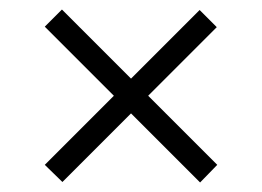

<svg xmlns="http://www.w3.org/2000/svg" viewBox="-20 -431 550 403"><path d="M255 -193 111 -49 74 -85 219 -230 74 -375 110 -411 255 -266 399 -410 435 -374 291 -230 436 -85 400 -48Z"/></svg>

Font: LXGW Bright GB
Style: Regular
Weight: 400
Designer: Christian Thalmann (Catharsis Fonts)
Foundry: LXGW / Christian Thalmann (Catharsis Fonts) / Fontworks Inc.
Version: Version 5.510